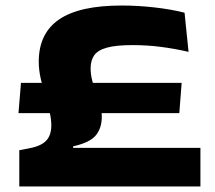

<svg xmlns="http://www.w3.org/2000/svg" viewBox="-20 -676 779 696"><path d="M47 -266 56 -375.5H638.5L630 -266ZM245 -140H706.5V0H50V-131.5L96 -140.5Q121.5 -146.5 137 -157.2Q152.5 -168 159.2 -184Q166 -200 166 -221.5Q166 -245 159.2 -272.8Q152.5 -300.5 143.5 -330.5Q134.5 -360.5 127.5 -391.5Q120.5 -422.5 120.5 -452.5Q120.5 -555 194.2 -605.5Q268 -656 421 -656Q479 -656 539.2 -649.2Q599.5 -642.5 649 -630L663.5 -488Q614 -499.5 563.8 -506Q513.5 -512.5 460.5 -512.5Q399.5 -512.5 366.5 -503Q333.5 -493.5 321 -474.8Q308.5 -456 308.5 -428.5Q308.5 -406 314.5 -383.2Q320.5 -360.5 328.5 -338.5Q336.5 -316.5 342.8 -295Q349 -273.5 349 -253Q349 -211.5 327.2 -185.2Q305.5 -159 245 -145.5Z"/></svg>

Font: Anek Latin Expanded
Style: Bold
Weight: 700
Width: 7
Designer: Yesha Goshar
Foundry: Ek Type
Version: Version 1.003